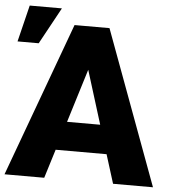

<svg xmlns="http://www.w3.org/2000/svg" viewBox="-55 -832 794 882"><g transform="rotate(5 341.5 -391.0)"><path d="M457.5 -132.8H222.7L181.6 0H-1.5L259.3 -710.9H420.4L683.1 0H499ZM263.7 -265.1H416.5L339.8 -511.7ZM46.4 -782.2H194.8L102.5 -613.3H4.9Z"/></g></svg>

Font: Roboto
Style: Regular
Weight: 900
Designer: Google
Version: Version 2.001171; 2014